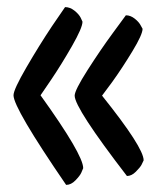

<svg xmlns="http://www.w3.org/2000/svg" viewBox="-20 -520 456 540"><path d="M18 -252Q18 -268 54 -330Q90 -392 126 -446L163 -500Q177 -500 189.5 -490Q202 -480 207 -470L212 -459Q212 -442 182.5 -390.5Q153 -339 124 -296L94 -252Q214 -85 214 -47Q212 -42 208.5 -34Q205 -26 192.5 -13Q180 0 166 0Q18 -216 18 -252ZM190 -251Q190 -266 226 -322.5Q262 -379 298 -428L334 -477Q347 -477 359 -467.5Q371 -458 376 -448L381 -439Q381 -423 352.5 -376Q324 -329 296 -290L267 -251Q384 -105 384 -69Q382 -64 378 -56.5Q374 -49 362 -37Q350 -25 337 -25Q190 -216 190 -251Z"/></svg>

Font: Yanone Kaffeesatz
Style: Regular
Weight: 400
Designer: Yanone (Cyrillic: Daniel Pouzeot)
Foundry: Yanone
Version: Version 1.003;PS 001.003;hotconv 1.0.88;makeotf.lib2.5.64775